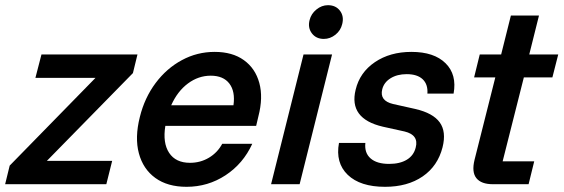

<svg xmlns="http://www.w3.org/2000/svg" viewBox="-44 -710 2172 740"><path d="M-24.2 0 -6.7 -71.7 324.2 -410H92.5L115.8 -500H485.8L468.3 -428.3L136.7 -90H388.3L365.8 0Z M675 10Q601.7 10 554.6 -24.2Q507.5 -58.3 491.2 -119.2Q475 -180 495 -259.2Q513.3 -333.3 555.8 -390Q598.3 -446.7 657.1 -478.3Q715.8 -510 783.3 -510Q851.7 -510 895.8 -478.3Q940 -446.7 955.4 -390.4Q970.8 -334.2 951.7 -260.8L943.3 -225H593.3Q582.5 -159.2 607.9 -120.8Q633.3 -82.5 688.3 -82.5Q728.3 -82.5 761.2 -102.1Q794.2 -121.7 812.5 -155.8H928.3Q893.3 -79.2 825.4 -34.6Q757.5 10 675 10ZM615.8 -304.2H855.8Q863.3 -357.5 840 -387.9Q816.7 -418.3 768.3 -418.3Q720.8 -418.3 680.4 -388.3Q640 -358.3 615.8 -304.2Z M1000.8 0 1125.8 -500H1235.8L1110.8 0ZM1204.2 -560Q1174.2 -560 1157.9 -581.7Q1141.7 -603.3 1149.2 -632.5Q1155 -656.7 1175.4 -673.3Q1195.8 -690 1220 -690Q1250 -690 1266.2 -668.8Q1282.5 -647.5 1275 -617.5Q1269.2 -592.5 1248.8 -576.2Q1228.3 -560 1204.2 -560Z M1440 10Q1344.2 10 1296.2 -36.2Q1248.3 -82.5 1262.5 -159.2H1364.2Q1360 -120.8 1384.2 -99.6Q1408.3 -78.3 1455.8 -78.3Q1497.5 -78.3 1524.2 -94.6Q1550.8 -110.8 1558.3 -141.7Q1570.8 -190 1515 -203.3L1431.7 -221.7Q1299.2 -252.5 1326.7 -364.2Q1342.5 -430.8 1400.8 -470.4Q1459.2 -510 1541.7 -510Q1629.2 -510 1673.3 -466.2Q1717.5 -422.5 1704.2 -349.2H1603.3Q1605.8 -385 1585 -404.6Q1564.2 -424.2 1523.3 -424.2Q1486.7 -424.2 1461.2 -408.3Q1435.8 -392.5 1429.2 -365.8Q1418.3 -321.7 1470.8 -309.2L1556.7 -290Q1625 -274.2 1650.8 -238.3Q1676.7 -202.5 1661.7 -142.5Q1643.3 -70 1585 -30Q1526.7 10 1440 10Z M1855.8 0Q1810.8 0 1792.1 -23.3Q1773.3 -46.7 1785 -94.2L1865 -411.7H1783.3L1805 -500H1887.5L1925 -650H2033.3L1995.8 -500H2107.5L2085 -411.7H1975L1893.3 -88.3H2015L1993.3 0Z"/></svg>

Font: Funnel Sans Medium
Style: Italic
Weight: 500
Italic angle: -14.036°
Version: Version 1.000; Beta; Release 5; Build 24; ttfautohint (v1.8.